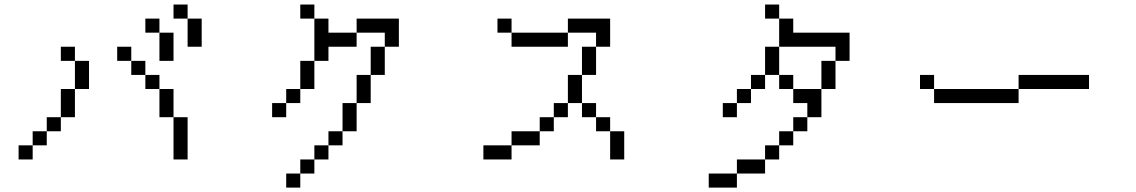

<svg xmlns="http://www.w3.org/2000/svg" viewBox="-20 -770 5040 852"><path d="M125 -125H62.5V-62.5H125ZM125 -125H187.5V-187.5H125ZM750 -250V-62.5H812.5V-250ZM187.5 -187.5H250V-250H187.5ZM250 -250H312.5Q312.5 -250 312.5 -375H250Q250 -375 250 -250ZM750 -250Q750 -250 750 -375H687.5Q687.5 -375 687.5 -250ZM312.5 -375H375Q375 -375 375 -500H312.5Q312.5 -500 312.5 -375ZM687.5 -375V-437.5H625V-375ZM625 -437.5V-500H562.5V-437.5ZM312.5 -500V-562.5H250V-500ZM562.5 -500V-562.5H500V-500ZM687.5 -625Q687.5 -625 687.5 -500H750Q750 -500 750 -625ZM687.5 -625V-687.5H625V-625ZM812.5 -687.5Q812.5 -687.5 812.5 -562.5H875Q875 -562.5 875 -687.5ZM812.5 -687.5V-750H750V-687.5Z M1312.5 0H1250V62.5H1312.5ZM1312.5 0H1375V-62.5H1312.5ZM1375 -62.5H1437.5V-125H1375ZM1437.5 -125H1500V-187.5H1437.5ZM1500 -187.5H1562.5Q1562.5 -187.5 1562.5 -312.5H1500Q1500 -312.5 1500 -187.5ZM1250 -312.5H1187.5V-250H1250ZM1250 -312.5H1312.5V-375H1250ZM1562.5 -312.5H1625Q1625 -312.5 1625 -437.5H1562.5Q1562.5 -437.5 1562.5 -312.5ZM1312.5 -375H1375Q1375 -375 1375 -500H1312.5Q1312.5 -500 1312.5 -375ZM1625 -437.5H1687.5Q1687.5 -437.5 1687.5 -562.5H1625Q1625 -562.5 1625 -437.5ZM1375 -500H1437.5V-562.5H1562.5V-625H1437.5V-687.5H1375ZM1687.5 -562.5H1750Q1750 -562.5 1750 -687.5H1562.5V-625H1687.5ZM1375 -687.5V-750H1312.5V-687.5Z M2250 -125H2125V-62.5H2250ZM2250 -125H2375V-187.5H2250ZM2687.5 -187.5Q2687.5 -187.5 2687.5 -62.5H2750Q2750 -62.5 2750 -187.5ZM2375 -187.5H2437.5V-250H2375ZM2687.5 -187.5V-250H2625V-187.5ZM2437.5 -250H2500V-312.5H2437.5ZM2625 -250V-312.5H2562.5V-250ZM2500 -312.5H2562.5Q2562.5 -312.5 2562.5 -437.5H2500Q2500 -437.5 2500 -312.5ZM2562.5 -437.5H2625Q2625 -437.5 2625 -562.5H2562.5Q2562.5 -562.5 2562.5 -437.5ZM2625 -562.5H2687.5Q2687.5 -562.5 2687.5 -687.5H2500V-625H2250V-562.5H2500V-625H2625ZM2250 -625V-687.5H2187.5V-625Z M3250 0H3125V62.5H3250ZM3250 0H3375V-62.5H3250ZM3375 -62.5H3437.5V-125H3375ZM3437.5 -125H3500V-187.5H3437.5ZM3500 -187.5H3562.5V-250H3500ZM3562.5 -250H3625Q3625 -250 3625 -375H3500V-312.5H3562.5ZM3250 -312.5H3187.5V-250H3250ZM3250 -312.5H3312.5V-375H3250ZM3312.5 -375H3375V-437.5H3312.5ZM3500 -375V-437.5H3437.5V-375ZM3625 -375H3687.5Q3687.5 -375 3687.5 -500H3625Q3625 -500 3625 -375ZM3375 -437.5H3437.5Q3437.5 -437.5 3437.5 -562.5H3375Q3375 -562.5 3375 -437.5ZM3687.5 -500H3750Q3750 -500 3750 -625H3500V-687.5H3437.5Q3437.5 -687.5 3437.5 -562.5H3687.5ZM3437.5 -687.5V-750H3375V-687.5Z M4812.5 -375V-437.5H4500V-375H4125V-312.5H4500V-375ZM4125 -375V-437.5H4062.5V-375Z"/></svg>

Font: Unifont
Style: Regular
Weight: 500
Version: Version 15.1.04